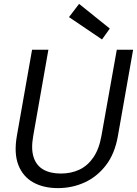

<svg xmlns="http://www.w3.org/2000/svg" viewBox="-20 -956 705 988"><path d="M278 12Q204 12 151 -17.5Q98 -47 74.5 -107Q51 -167 67 -258L145 -700H229L151 -257Q139 -190 153 -147Q167 -104 203 -83.5Q239 -63 293 -63Q346 -63 388.5 -83Q431 -103 460.5 -146Q490 -189 502 -257L581 -700H665L587 -258Q571 -165 525 -105.5Q479 -46 415 -17Q351 12 278 12ZM505 -753 335 -868 387 -936 545 -809Z"/></svg>

Font: DM Sans 10pt
Style: Italic
Weight: 400
Italic angle: -10°
Version: Version 4.004;gftools[0.9.30]